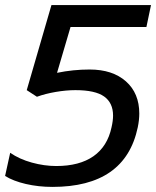

<svg xmlns="http://www.w3.org/2000/svg" viewBox="-20 -719 613 754"><path d="M0 -28 20 -119Q56 -94 105 -80.5Q154 -67 201 -67Q292 -67 347 -105.5Q402 -144 418 -219Q424 -245 424 -265Q424 -315 389 -340Q354 -365 276 -365Q240 -365 199 -358Q158 -351 125 -339L85 -365L182 -699H573L555 -613H257L204 -433Q267 -446 332 -446Q422 -446 474.5 -399.5Q527 -353 527 -273Q527 -248 521 -219Q472 15 186 15Q131 15 81.5 3.5Q32 -8 0 -28Z"/></svg>

Font: Prompt
Style: Italic
Weight: 400
Italic angle: -12°
Designer: Katatrad Team
Foundry: CadsonDemak
Version: Version 1.001